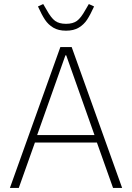

<svg xmlns="http://www.w3.org/2000/svg" viewBox="-20 -931 654 951"><path d="M73 0H29L279 -698H335L585 0H540L460 -225H153ZM304 -657 164 -262H448L308 -657ZM168 -899 194 -911 211 -882Q233 -842 253 -827.5Q273 -813 307 -813Q341 -813 361 -827.5Q381 -842 403 -882L420 -911L446 -899Q427 -857 411 -833Q395 -809 370 -794Q345 -779 307 -779Q269 -779 244 -794Q219 -809 203 -833Q187 -857 168 -899Z"/></svg>

Font: Anuphan ExtraLight
Style: Regular
Weight: 200
Designer: Cadson Demak
Version: Version 3.001